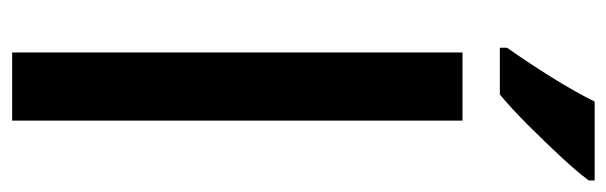

<svg xmlns="http://www.w3.org/2000/svg" viewBox="-370 -654 1023 324"><g transform="rotate(90 142.0 -491.5)"><path d="M183 0H68V-760H183ZM284 -973Q270 -954 244.5 -926.5Q219 -899 190.5 -870.5Q162 -842 139 -823H60V-835Q86 -872 110 -910.5Q134 -949 151 -983H284Z"/></g></svg>

Font: Noto Sans Gujarati Condensed SemiBold
Style: Regular
Weight: 600
Width: 3
Designer: Jelle Bosma - Monotype Design Team, Universal Thirst
Foundry: Monotype Imaging Inc.
Version: Version 2.106; ttfautohint (v1.8.4.7-5d5b)